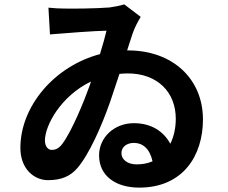

<svg xmlns="http://www.w3.org/2000/svg" viewBox="-20 -806 1040 876"><path d="M603 -56C562 -56 534 -78 534 -107C534 -137 560 -154 591 -154C630 -154 663 -129 676 -70C655 -61 631 -56 603 -56ZM390 -418C364 -345 307 -205 263 -148C247 -127 231 -122 216 -122C200 -122 185 -137 185 -165C185 -234 258 -368 395 -434ZM560 -576C570 -607 579 -634 585 -653C595 -682 610 -709 622 -729L547 -786C528 -780 502 -775 480 -772C420 -767 311 -766 272 -767C255 -767 229 -768 201 -771L208 -649C277 -655 412 -665 466 -666C459 -637 449 -600 436 -559C228 -504 73 -321 73 -131C73 -35 136 16 199 16C262 16 301 -3 332 -38C386 -100 443 -229 482 -340C496 -382 511 -427 525 -469C538 -470 550 -471 563 -471C698 -471 782 -386 782 -264C782 -224 774 -184 757 -150C727 -206 671 -244 591 -244C500 -244 432 -178 432 -97C432 -2 510 50 615 50C815 50 906 -96 906 -261C906 -446 768 -576 564 -576Z"/></svg>

Font: Noto Sans CJK KR Bold
Style: Regular
Weight: 700
Designer: Ryoko NISHIZUKA (kana & ideographs); Paul D. Hunt (Latin, Greek & Cyrillic); Wenlong ZHANG (bopomofo); Sandoll Communica
Foundry: Adobe Systems Incorporated
Version: Version 1.004;PS 1.004;hotconv 1.0.82;makeotf.lib2.5.63406